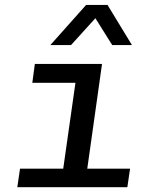

<svg xmlns="http://www.w3.org/2000/svg" viewBox="-20 -776 640 796"><path d="M231.2 0 292.8 -432.8H114L124.5 -511H403L331 0ZM51.8 0 63 -76.8H519.2L508 0ZM188.8 -589.2 337 -755.5H425.8L527 -589.2H445.2L350 -741H412.2L274.5 -589.2Z"/></svg>

Font: Chivo Mono Medium
Style: Italic
Weight: 500
Italic angle: -8.05°
Monospace: yes
Designer: Hector Gatti
Foundry: Omnibus-Type
Version: Version 1.008